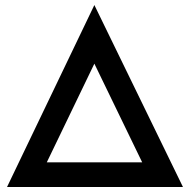

<svg xmlns="http://www.w3.org/2000/svg" viewBox="-20 -743 751 763"><path d="M8 0 355 -723 707 0ZM166 -98H545L355 -490Z"/></svg>

Font: Readex Pro Medium
Style: Regular
Weight: 500
Designer: Bonnie Shaver-Troup, Thomas Jockin
Foundry: Lexend
Version: Version 1.204; ttfautohint (v1.8.4.7-5d5b)